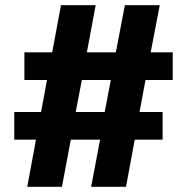

<svg xmlns="http://www.w3.org/2000/svg" viewBox="-20 -720 720 740"><path d="M85 0H218.7L253 -181.7H365.7L331.3 0H465.7L499.3 -181.7H606.7V-288.3H517.8L540.8 -411.7H645.7V-518.3H560.8L595.7 -700H461.3L426.5 -518.3H314.8L348.7 -700H215L181.2 -518.3H74V-411.7H161.2L138.2 -288.3H35V-181.7H118.7ZM271.8 -288.3 295.5 -411.7H407.2L383.5 -288.3Z"/></svg>

Font: Golos Text VF
Style: Regular
Weight: 400
Designer: A.Korolkova, Vitaly Kuzmin
Foundry: ParaType Ltd
Version: Version 2.005